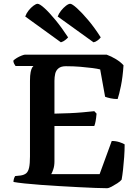

<svg xmlns="http://www.w3.org/2000/svg" viewBox="-20 -992 737 1012"><path d="M544 0Q522 0 482.5 -1.5Q443 -3 394.5 -5.5Q346 -8 295 -11Q244 -14 196 -17.5Q148 -21 110 -25Q72 -29 51 -33Q51 -43 54 -51.5Q57 -60 60 -64L89 -67Q108 -70 118.5 -79Q129 -88 133.5 -109Q138 -130 138 -167V-566Q138 -595 141.5 -612Q145 -629 150 -636.5Q155 -644 156 -644H62Q58 -649 54.5 -656Q51 -663 50 -672Q56 -679 68.5 -686.5Q81 -694 94 -699Q107 -704 112 -704H542Q567 -695 591.5 -680Q616 -665 631 -648Q627 -586 617.5 -539.5Q608 -493 600 -470Q580 -470 562 -474Q544 -478 534 -482L508 -626Q493 -630 466 -633.5Q439 -637 403.5 -640Q368 -643 327 -643Q302 -643 288.5 -632Q275 -621 271 -603.5Q267 -586 267 -566V-393Q311 -394 347.5 -395.5Q384 -397 416 -400Q448 -403 477 -406L489 -393Q487 -370 484 -353.5Q481 -337 477 -328H267V-141Q267 -118 261 -100Q255 -82 250 -74H505L569 -249Q591 -249 610.5 -242.5Q630 -236 637 -231Q637 -199 634.5 -164Q632 -129 628.5 -97.5Q625 -66 621 -45Q614 -36 598.5 -26Q583 -16 568 -8Q553 0 544 0ZM301 -769 113 -905Q119 -922 131 -937Q143 -952 156.5 -962Q170 -972 178 -972Q189 -972 214 -949.5Q239 -927 272 -887Q305 -847 339 -795Q334 -789 324 -781Q314 -773 301 -769ZM473 -769 284 -905Q290 -921 302 -936Q314 -951 327.5 -961.5Q341 -972 350 -972Q360 -972 385.5 -949Q411 -926 444.5 -886.5Q478 -847 511 -795Q506 -788 495 -779.5Q484 -771 473 -769Z"/></svg>

Font: Texturina Medium 12pt SemiBold
Style: Regular
Weight: 600
Version: Version 1.002